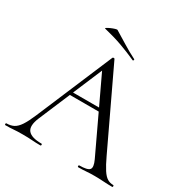

<svg xmlns="http://www.w3.org/2000/svg" viewBox="-179 -936 1059 1087"><g transform="rotate(30 350.0 -392.5)"><path d="M213.2 -331 228.2 -351.8H434.2L441.2 -331ZM698.6 -12Q702.8 -12 702.8 -6Q702.8 0 698.6 0Q670.2 0 640.1 -2Q610 -4 582.4 -4Q550.8 -4 527.8 -2Q504.8 0 477 0Q473 0 473 -6Q473 -12 477 -12Q530 -12 542.9 -27.3Q555.8 -42.6 535.6 -86L314.2 -555L339.2 -585.8L145 -126.8Q119.6 -66 141.6 -39Q163.6 -12 229.2 -12Q234.2 -12 234.2 -6Q234.2 0 229.2 0Q199.2 0 174.2 -2Q149.2 -4 111.2 -4Q75.4 -4 53.5 -2Q31.6 0 0.8 0Q-3.2 0 -3.2 -6Q-3.2 -12 0.8 -12Q27.8 -12 47.7 -22.3Q67.6 -32.6 85.5 -59.5Q103.4 -86.4 124.4 -136L335 -633.8Q336.8 -636.8 342 -636.9Q347.2 -637 348.2 -633.8L583.8 -137Q607 -87.6 624.9 -60.1Q642.8 -32.6 660.3 -22.3Q677.8 -12 698.6 -12ZM440.4 -679Q389.4 -702 336.9 -721Q284.4 -740 217.6 -756Q211.6 -757.2 219.3 -762.2Q227 -767.2 240.5 -773.2Q254 -779.2 266.3 -782.9Q278.6 -786.6 281.8 -784.2Q320.6 -761 359.4 -736.8Q398.2 -712.6 444.4 -689Q448.4 -688 446.5 -682.5Q444.6 -677 440.4 -679Z"/></g></svg>

Font: Cormorant Light
Style: Regular
Weight: 300
Designer: Christian Thalmann (Catharsis Fonts)
Foundry: Catharsis Fonts
Version: Version 4.000